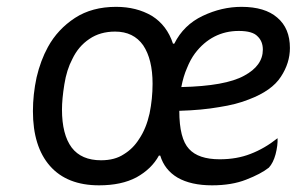

<svg xmlns="http://www.w3.org/2000/svg" viewBox="-20 -522 867 561"><path d="M319.3 -502Q249 -502 199.2 -469.7Q148.4 -436.5 120.1 -384.8Q98.6 -345.7 86.9 -295.9Q76.2 -246.1 76.2 -197.3Q76.2 -93.8 126 -37.1Q175.8 19.5 269.5 19.5Q335 19.5 378.9 -3.9Q422.9 -28.3 444.3 -67.4Q445.3 -67.4 448.2 -67.4Q460.9 -25.4 499 -2.9Q538.1 19.5 599.6 19.5Q657.2 19.5 699.2 2.9Q742.2 -13.7 765.6 -32.2Q778.3 -45.9 785.2 -71.3Q792 -97.7 791 -118.2Q752.9 -87.9 711.9 -72.3Q671.9 -56.6 622.1 -56.6Q559.6 -56.6 532.2 -86.9Q503.9 -117.2 503.9 -198.2Q570.3 -200.2 620.1 -209Q670.9 -216.8 707 -231.4Q774.4 -256.8 800.8 -297.9Q827.1 -337.9 827.1 -381.8Q827.1 -439.5 790 -470.7Q753.9 -502 685.5 -502Q627.9 -502 572.3 -475.6Q516.6 -449.2 489.3 -394.5Q487.3 -394.5 485.4 -394.5Q467.8 -448.2 423.8 -475.6Q378.9 -502 319.3 -502ZM316.4 -429.7Q370.1 -429.7 398.4 -389.6Q425.8 -348.6 425.8 -277.3Q425.8 -233.4 417 -190.4Q407.2 -146.5 386.7 -116.2Q369.1 -87.9 341.8 -71.3Q315.4 -53.7 275.4 -53.7Q217.8 -53.7 189.5 -90.8Q161.1 -128.9 161.1 -202.1Q161.1 -232.4 168 -275.4Q174.8 -318.4 191.4 -349.6Q209 -386.7 241.2 -408.2Q272.5 -429.7 316.4 -429.7ZM509.8 -267.6Q515.6 -298.8 526.4 -323.2Q536.1 -347.7 549.8 -366.2Q574.2 -398.4 606.4 -415Q638.7 -431.6 677.7 -431.6Q717.8 -431.6 732.4 -416Q748 -401.4 748 -377Q748 -330.1 693.4 -300.8Q638.7 -270.5 509.8 -267.6Z"/></svg>

Font: cl
Style: Italic
Weight: 400
Designer: Mitja Miklavcic
Version: Version 7.504; 2011; Build 1022